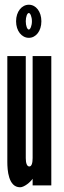

<svg xmlns="http://www.w3.org/2000/svg" viewBox="-20 -784 272 812"><path d="M48 -694C48 -653 72 -624 102 -624C132 -624 155 -653 155 -694C155 -735 132 -764 102 -764C72 -764 48 -735 48 -694ZM89 -694C89 -713 95 -729 102 -729C108 -729 115 -713 115 -694C115 -675 108 -659 102 -659C95 -659 89 -675 89 -694ZM118 -116C118 -95 114 -80 104 -80C94 -80 89 -94 89 -115V-547H11V-99C11 -66 15 8 65 8C82 8 108 -13 118 -28V0H197V-547H118Z"/></svg>

Font: League Gothic Condensed
Style: Regular
Weight: 400
Width: 3
Designer: Tyler Finck
Foundry: The League of Moveable Type
Version: Version 1.001;PS 001.001;hotconv 1.0.56;makeotf.lib2.0.21325